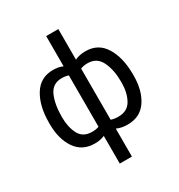

<svg xmlns="http://www.w3.org/2000/svg" viewBox="-217 -895 1160 1243"><g transform="rotate(-30 363.0 -273.5)"><path d="M485.4 10.3Q438.5 10.3 404.3 -5.9V203.1H313.5V-3.9Q282.2 10.3 240.2 10.3Q147.5 10.3 98.4 -60.5Q49.3 -131.3 48.8 -242.7V-254.9Q48.8 -379.9 97.7 -459Q146.5 -538.1 241.2 -538.1Q282.7 -538.1 313.5 -523.9V-750H404.3V-521.5Q438 -538.1 484.4 -538.1Q578.6 -538.1 627.2 -459.7Q675.8 -381.3 676.3 -257.3V-244.6Q676.3 -132.8 627.7 -61.3Q579.1 10.3 485.4 10.3ZM457.5 -463.9Q426.3 -463.9 404.3 -454.6V-72.3Q426.8 -64 458.5 -64Q526.4 -64 556.2 -116.7Q585.9 -169.4 585.9 -244.6V-254.9Q585.9 -339.8 556.2 -401.9Q526.4 -463.9 457.5 -463.9ZM139.6 -244.6Q139.6 -169.4 167 -116.7Q194.3 -64 262.7 -64Q292 -64 313.5 -72.3V-456.1Q292.5 -463.9 263.7 -463.9Q194.8 -463.9 167.2 -402.1Q139.6 -340.3 139.6 -244.6Z"/></g></svg>

Font: Roboto21382017
Style: Regular
Weight: 400
Designer: Christian Robertson
Foundry: Google
Version: Version 2.138; 2017